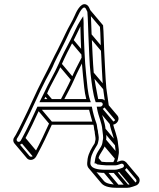

<svg xmlns="http://www.w3.org/2000/svg" viewBox="-20 -669 753 910"><path d="M460.6 -199.5H445.3C443.6 -204.9 421.8 -322.2 424.4 -322.8C420.1 -369.7 416.9 -453.2 414.2 -504.1C412 -544.4 412.6 -581.3 409 -619L403.5 -630.6C400.2 -638.4 395.4 -645.2 387 -648.1C360.3 -657.5 338.6 -605.8 334.1 -595.2C321.5 -566 304.7 -540.8 290.6 -510.2C281.8 -490.6 270.3 -468.2 260.3 -447.9L250.8 -428.6C247 -421.8 243.2 -414.5 239.2 -406.4L224.3 -376C209.7 -346.2 202.1 -330.5 183.8 -295.6C148.5 -228.4 119 -155.9 85.1 -89.4L68.8 -56.4C64 -46.6 59.2 -37.5 54.9 -30L46.6 -16.6C40.3 -6.5 42.8 4.1 48.1 10.4C57.7 21.8 80.4 21.8 91.5 2.8L98.6 -10.3C121.9 -53.2 143.9 -99.7 166.1 -148.5H402.2C403.3 -143 405.7 -133.8 408.1 -125.8C413.8 -107.8 415.8 -94.5 422.1 -79.2C424.6 -73.4 425.7 -62.6 426.5 -54.6L428.8 -45C428.9 -33.5 434 -16.1 432.7 -7.4C432 -2.9 429.9 3.7 429.1 9C429 9.3 428.6 10.6 427.3 12.6C415.8 30.1 399.6 56.1 395.2 84C394.2 90.2 393.5 96.8 393.3 102.7C389.6 142.8 438.8 150.5 476.2 150.5H522.2C530.6 150.5 539.9 148.6 549.7 145L561 141.1C596.2 131.5 584.7 85 552 92.8L540 97C534.7 98.8 531.2 99.5 530.2 99.5H484.2C477.9 99.5 456.9 97.1 448.6 95.8C447.2 94.8 448.4 95.6 444.8 93L446.4 83C450.4 57.7 475 41.3 480.1 9L482.1 -3.6C486.8 -23.5 481.5 -43.1 480.3 -56.5C477.1 -93.2 464.2 -117.1 457.1 -148.9C468 -151.1 479.9 -160.3 482 -173.5C484.2 -187.3 474.5 -199.5 460.6 -199.5ZM447.5 -6.5 447.6 -7C450 -22 443.9 -38.4 444 -49L441.5 -59.4C439.6 -67.4 440 -78.1 436.2 -86.8C428.7 -105.1 419.4 -140.2 415.3 -163.5H157.3C134.2 -112.5 110 -60.9 85.5 -15.7L78.5 -2.8C71.3 9.5 54.6 1.7 59.9 -11.4L67.7 -24C72.9 -32.4 77.3 -41.4 82.3 -51.6L98.5 -84.6C132.8 -151.7 162.3 -224.3 197 -290.4C214.7 -324.1 225.8 -340.8 238.1 -372L252.7 -401.6C256.6 -409.6 260.7 -416.7 264.1 -423.4L273.8 -443.1C283.2 -462.2 295.5 -485.3 304.4 -506.1C317.5 -536.5 333.6 -560.3 347.8 -590.8C360.4 -618.2 378.2 -649.9 389.2 -623.2L394.1 -613C397.4 -575.5 396.8 -541.2 399 -500.9C401.8 -450.1 403.5 -366.2 409.3 -319C414.8 -273.9 420 -223.9 433.6 -184.5H458.2C463.5 -184.5 467.8 -178.8 467 -173.5C466.2 -168.3 460.5 -163.5 454.9 -163.5L438.5 -163.5L440.2 -153.6C447 -115 462.5 -89.6 465.1 -53.5C466.4 -35 471.4 -19.2 467.2 -4.4L465.1 9C461.3 32.5 436.7 49.1 431.4 83L427.8 105.5L434.5 105.5C437.2 107.3 438.3 108.5 441 110.2C448.6 111.5 471.9 114.5 481.9 114.5H527.9C532.2 114.5 537.1 113.1 543 111L554.4 107.1C567.1 104.3 574.1 122.3 558.6 126.9L546.6 131C537.9 133.9 530.8 135.5 524.5 135.5H478.5C445.4 135.5 405.8 130.5 408.4 101.3C408.7 95.2 409.3 89.8 410.2 84C414 60 428.5 38.2 439.9 19C441.4 16.4 443.5 12.5 444.1 9C444.9 3.8 446 -1.4 447.5 -6.5ZM410.4 -184.5 406.6 -195.4C395.4 -228.1 392.9 -274.2 388.5 -314C381.2 -379.3 377.9 -473 376.3 -542.3C376.6 -553.1 376.5 -562.8 375.9 -571.7L374.4 -592L362.1 -573.3C342.3 -543.3 330.1 -509.7 314 -479.7C293 -440.6 275.7 -407.1 257.8 -366C239 -323.1 209 -273.2 187.6 -226.1C181.9 -214.9 176.6 -204.3 171.7 -194.4L166.8 -184.5ZM190 -199.5C192.9 -205.3 197.4 -214.2 201.3 -221.7C220.1 -267.8 252.2 -317.7 271.6 -362C289 -402 306.6 -435.9 327.1 -474.3C339.5 -497.4 349.7 -521.6 361.2 -543.8C361.2 -543.5 361.1 -541.3 361.1 -540.1L361.1 -539.9L361.1 -539.7C362.7 -470.2 366 -376.2 373.4 -310C377.3 -274.5 379.4 -234.2 388.8 -199.5ZM188.3 -218.7 215.3 -186.7 227.6 -197.3 200.6 -229.3ZM258.5 -358.7 318 -288 330.3 -298.6 270.8 -369.3ZM314.4 -471.7 367.1 -409.1 379.4 -419.7 326.7 -482.3ZM432.7 88.3 451 110 463.3 99.4 445 77.7ZM466.4 14.3 525.9 85 538.2 74.4 478.7 3.7ZM468.5 1.3 528 72 540.3 61.4 480.8 -9.3ZM466.6 -49.7 526.1 21 538.4 10.4 478.8 -60.3ZM468.3 -168.2 527.8 -97.5 540.1 -108.1 480.6 -178.8ZM410.7 -315.7 470.2 -245 482.5 -255.6 423 -326.3ZM400.5 -497.2 460 -426.5 472.2 -437.1 412.7 -507.8ZM78.9 5.3 138.4 76 150.7 65.4 91.2 -5.3ZM85.9 -7.7 145.4 63 157.7 52.4 98.2 -18.3ZM155.6 -150.7 215.1 -80 227.4 -90.6 167.9 -161.3ZM471.2 148.3 530.7 219 543 208.4 483.5 137.7ZM517.2 148.3 576.7 219 589 208.4 529.5 137.7ZM542 143.3 601.5 214 613.8 203.4 554.3 132.7ZM553.6 139.3 613.1 210 625.4 199.4 565.9 128.7ZM564.8 109.9 624.3 180.6C628.5 185.5 628.4 195.2 618.1 197.6L606.1 201.7C597.5 204.7 590.3 206.2 584.1 206.2H538.1C511 206.2 483.4 201.5 472.8 189L413.3 118.2L401 128.9L460.5 199.6C475.7 217.6 508 221.2 535.7 221.2H581.7C590.1 221.2 599.4 219.3 609.2 215.7L620.5 211.8C643.1 205.7 646.5 181.7 636.6 170L577.1 99.2ZM429.4 -92.8H216.8C193.8 -41.8 169.6 9.8 145 55L138 67.9C134.1 75.1 124.3 75.7 119.9 70.5L60.4 -0.2L48.1 10.4L107.7 81.1C117.2 92.5 139.9 92.5 151 73.5L158.2 60.4C181.4 17.5 203.5 -29 225.6 -77.8H427ZM395.4 -610.7 453.7 -541.5C456.9 -504 456.3 -470.3 458.5 -430.2C461.3 -379.5 464.4 -296.1 468.8 -248.5C473.4 -221.8 475.8 -191.4 480.6 -163.8L495.6 -168.5C494.4 -175.5 483.9 -252.1 483.9 -252.1C479.6 -299 476.4 -382.4 473.7 -433.3C471.5 -473.9 471.9 -511.1 468.5 -549.1L407.7 -621.3ZM464.7 -181.3 524.3 -110.6C526.1 -108.4 526.9 -105.5 526.5 -102.8C525.8 -98.3 521.6 -94.5 517.2 -93.2L459.9 -161.3L447.6 -150.7L508.9 -77.8H512C525.5 -77.8 539.3 -88.6 541.5 -102.8C542.6 -110 540.5 -116.5 536.6 -121.2L477 -191.9ZM441.6 -150.7 500 -81.2C507.1 -42.8 522.1 -18.5 524.6 17.2C526 35.9 530.4 51.2 526.7 66.3L524.6 79.7C523.2 88.5 519.5 96 514.7 103.9L527.4 110.1C532.7 101.3 537.7 91.4 539.6 79.7L541.6 67.2C546.3 47.2 540.9 27.6 539.8 14.2C536.6 -26.6 521 -52.5 514.4 -89.3L453.9 -161.3ZM367.6 -397.7C349.7 -363.3 333.5 -332.4 317.3 -295.3C303.6 -264.1 284.4 -229.3 266.4 -194.5L279.7 -189.5C297.5 -223.7 317 -259.2 331.1 -291.3C346.9 -327.5 363.1 -358.4 380.9 -392.6Z"/></svg>

Font: CiSf OpenHand
Style: GlsObl
Weight: 400
Foundry: Cannot Into Space Fonts
Version: Version 0.7892